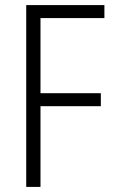

<svg xmlns="http://www.w3.org/2000/svg" viewBox="-20 -734 448 754"><path d="M139 0V-317H376V-368H139V-663H390V-714H83V0Z"/></svg>

Font: Noto Sans Arabic UI Cn Lt
Style: Regular
Weight: 300
Width: 3
Designer: Monotype Design Team, Nadine Chahine and Nizar Qandah
Foundry: Monotype Imaging Inc.
Version: Version 2.010